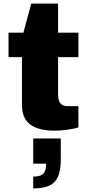

<svg xmlns="http://www.w3.org/2000/svg" viewBox="-20 -708 484 1058"><path d="M284 12C319 12 379 5 412 -6V-123H356C311 -123 300 -147 300 -192V-393H412V-528H300V-688H152L109 -528H27V-393H101V-129C101 -21 176 12 284 12ZM163 330C275 330 315 288 315 167V55H163V194H234C234 247 216 265 163 265Z"/></svg>

Font: Archivo Black
Style: Regular
Weight: 900
Designer: Hector Gatti
Foundry: Omnibus-Type
Version: Version 2.001